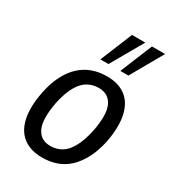

<svg xmlns="http://www.w3.org/2000/svg" viewBox="-181 -840 857 950"><g transform="rotate(30 247.5 -365.0)"><path d="M209 9Q142 9 100 -23Q58 -55 44.5 -117.5Q31 -180 49 -271Q61 -330 83.5 -373.5Q106 -417 136.5 -445Q167 -473 205 -486.5Q243 -500 287 -500Q354 -500 395.5 -468Q437 -436 450.5 -373.5Q464 -311 447 -221Q434 -161 411.5 -118Q389 -75 359 -46.5Q329 -18 291 -4.5Q253 9 209 9ZM215 -61Q249 -61 277 -77Q305 -93 326.5 -131Q348 -169 362 -232Q382 -335 359.5 -382.5Q337 -430 280 -430Q247 -430 218.5 -414Q190 -398 168.5 -360.5Q147 -323 133 -259Q114 -156 136.5 -108.5Q159 -61 215 -61ZM330 -556 405 -739H480L376 -556ZM216 -556 291 -739H367L262 -556Z"/></g></svg>

Font: Nunito Sans 10pt Condensed Medium
Style: Italic
Weight: 500
Width: 3
Italic angle: -9°
Designer: Vernon Adams
Foundry: Vernon Adams
Version: Version 3.101;gftools[0.9.27]